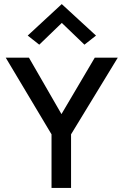

<svg xmlns="http://www.w3.org/2000/svg" viewBox="-20 -919 604 939"><path d="M8 -637H121.5L291 -343H270L443.5 -637H556L327.5 -262V0H232V-262ZM172 -700.5 115.5 -745 282 -899 449.5 -745 393 -700.5 265.5 -823H299Z"/></svg>

Font: Karla Medium
Style: Regular
Weight: 500
Designer: Jonathan Pinhorn
Version: Version 2.001